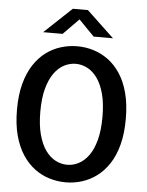

<svg xmlns="http://www.w3.org/2000/svg" viewBox="-60 -948 770 1008"><g transform="rotate(5 325.0 -444.5)"><path d="M324 11Q280 11 238 -1.8Q196 -14.5 159.8 -41.5Q123.5 -68.5 95.8 -110.8Q68 -153 52.2 -212Q36.5 -271 36.5 -348Q36.5 -424.5 52.2 -483.5Q68 -542.5 95.8 -584.8Q123.5 -627 159.8 -653.8Q196 -680.5 238 -693.2Q280 -706 324 -706Q367.5 -706 409 -693.2Q450.5 -680.5 487 -653.8Q523.5 -627 551.2 -584.8Q579 -542.5 594.5 -483.5Q610 -424.5 610 -348Q610 -271 594.5 -212Q579 -153 551.2 -110.8Q523.5 -68.5 487 -41.5Q450.5 -14.5 409 -1.8Q367.5 11 324 11ZM324 -81.5Q355 -81.5 384.2 -96.5Q413.5 -111.5 436.8 -143.5Q460 -175.5 473.5 -226.2Q487 -277 487 -348Q487 -418.5 473.5 -469Q460 -519.5 436.8 -551.5Q413.5 -583.5 384.2 -598.5Q355 -613.5 324 -613.5Q292.5 -613.5 263 -598.5Q233.5 -583.5 210.2 -551.5Q187 -519.5 173.2 -469Q159.5 -418.5 159.5 -348Q159.5 -277 173.2 -226.2Q187 -175.5 210.2 -143.5Q233.5 -111.5 263 -96.5Q292.5 -81.5 324 -81.5ZM138 -764 282.5 -900H362L506 -764H404L322.5 -847.5L240.5 -764Z"/></g></svg>

Font: Trispace Thin Medium
Style: Regular
Weight: 500
Version: Version 1.210